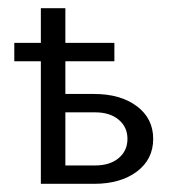

<svg xmlns="http://www.w3.org/2000/svg" viewBox="-20 -450 420 470"><path d="M140 -45H213Q249 -45 270.5 -63Q292 -81 292 -110Q292 -139 270.5 -157Q249 -175 213 -175H140ZM80 0V-300H15V-345H80V-430H140V-345H260V-300H140V-220H210Q275 -220 315 -190Q355 -160 355 -110Q355 -60 315 -30Q275 0 210 0Z"/></svg>

Font: Glametrix
Style: Regular
Weight: 500
Designer: gluk
Foundry: gluk
Version: Version 0.40